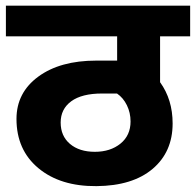

<svg xmlns="http://www.w3.org/2000/svg" viewBox="-35 -651 677 664"><path d="M416.5 -231Q416.5 -261.2 403.8 -287.1Q391.1 -313 369.6 -327.6H317.9Q248 -327.6 211.4 -300.8Q174.8 -273.9 174.8 -227.3Q174.8 -180.7 207 -153.3Q239.3 -126 293 -126Q346.7 -126 381.6 -154.3Q416.5 -182.6 416.5 -231ZM22 -239.7Q22 -330.6 97.4 -386Q172.9 -441.4 297.9 -441.4H370.1V-525.4H-14.6V-631.3H622.6V-525.4H518.6V-366.7Q562 -306.6 562 -224.1Q562 -125.5 492.7 -66.9Q423.3 -8.3 298.6 -7.3Q173.8 -6.3 97.9 -69.3Q22 -132.3 22 -239.7Z"/></svg>

Font: Yantramanav Black
Style: Regular
Weight: 900
Version: Version 1.001;PS 1.0;hotconv 1.0.72;makeotf.lib2.5.5900; ttf